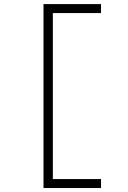

<svg xmlns="http://www.w3.org/2000/svg" viewBox="-20 -818 626 942"><path d="M193.4 104.5H475.6V60.5H239.3V-753.9H475.6V-797.9H193.4Z"/></svg>

Font: Cascadia Mono PL ExtraLight
Style: Regular
Weight: 200
Monospace: yes
Designer: Aaron Bell
Foundry: Saja Typeworks
Version: Version 2404.023